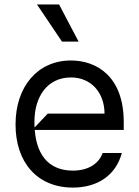

<svg xmlns="http://www.w3.org/2000/svg" viewBox="-20 -821 618 852"><path d="M242.2 -801.1H144.2L255 -636.4H328.8ZM529.1 -279.8C528.8 -483 408 -552.6 294.7 -552.6C146.7 -552.6 48.7 -436.1 49 -268.5C48.7 -100.9 145.2 11.4 303.3 11.4C413.7 11.4 494.3 -43.7 520.6 -142H435.4C417.3 -92 368.6 -63.9 303.3 -63.9C208.5 -63.9 143.8 -119.7 134.2 -244.3H529.1ZM133.5 -255.3C132.8 -263.1 132.8 -271.3 132.8 -279.8C132.5 -395.2 192.5 -477.3 294.7 -477.3C385.3 -477.3 443.5 -409.1 443.9 -316.8H191.8Z"/></svg>

Font: Riot Sans 2.0
Style: Regular
Weight: 400
Designer: Rasmus Andersson
Foundry: rsms
Version: Version 3.006;hotconv 1.0.109;makeotfexe 2.5.65596